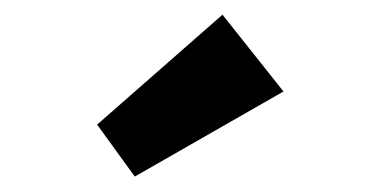

<svg xmlns="http://www.w3.org/2000/svg" viewBox="-20 -698 515 255"><path d="M159 -463.5 109 -532.5 275.5 -678.5 356.5 -576.5Z"/></svg>

Font: League Spartan Thin ExtraBold
Style: Regular
Weight: 800
Version: Version 2.002